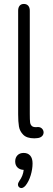

<svg xmlns="http://www.w3.org/2000/svg" viewBox="-20 -696 269 973"><path d="M168 4 154 5Q116 5 98 -13Q80 -31 76 -55Q72 -79 72 -117V-642Q72 -658 79.5 -667Q87 -676 101 -676Q115 -676 123 -667Q131 -658 131 -642V-119Q131 -88 132.5 -76Q134 -64 142 -57Q150 -50 170 -52Q183 -53 191.5 -45.5Q200 -38 201 -26Q201 -13 192 -5Q183 3 168 4ZM88 257Q81 257 76 252Q71 247 71 240Q71 231 78 221Q97 195 100 165Q80 164 68.5 152.5Q57 141 57 122Q57 103 68.5 91Q80 79 100 79Q121 79 133 92.5Q145 106 145 132Q145 161 135.5 192.5Q126 224 109 245Q98 257 88 257Z"/></svg>

Font: SN Pro Light
Style: Regular
Weight: 300
Designer: Tobias Whetton
Foundry: Supernotes
Version: Version 1.002